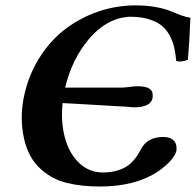

<svg xmlns="http://www.w3.org/2000/svg" viewBox="-20 -678 722 708"><path d="M358.9 -42Q406.2 -42 440.2 -60.3Q474.1 -78.6 499 -126Q522 -172.9 582 -172.9Q606.4 -172.9 618.7 -161.9Q630.9 -150.9 630.9 -132.8V-123Q622.1 -87.4 563 -45.9Q479.5 9.8 348.1 9.8Q280.3 9.8 226.6 -3.4Q172.9 -16.6 131.8 -53.2Q84.5 -94.7 68.6 -167.2Q52.7 -239.7 66.9 -314.9Q82.5 -395.5 123 -461.2Q163.6 -526.9 219.2 -569.6Q274.9 -612.3 342 -635.3Q409.2 -658.2 480 -658.2Q520.5 -658.2 554.7 -651.9Q588.9 -645.5 607.7 -637.5Q626.5 -629.4 647 -621.8Q667.5 -614.3 682.1 -612.8Q678.7 -522.5 672.9 -458Q663.6 -453.6 651.1 -451.9Q638.7 -450.2 629.9 -453.1Q627.4 -481.4 622.3 -503.4Q617.2 -525.4 605.5 -547.4Q593.8 -569.3 575.9 -583.7Q558.1 -598.1 529.1 -607.2Q500 -616.2 461.9 -616.2Q450.7 -616.2 445.8 -615.2Q369.6 -606.9 307.6 -533.7Q245.6 -460.4 220.2 -355H335.9H432.1Q436.5 -355 454.1 -356.9Q470.7 -359.9 487.8 -359.9Q528.8 -359.9 539.1 -342.8Q543 -337.4 543 -327.1V-318.8Q538.1 -282.2 473.1 -282.2Q469.7 -282.2 436 -285.2Q432.6 -285.2 426 -285.6Q419.4 -286.1 417 -286.1Q392.1 -287.6 342 -290.5Q292 -293.5 267.1 -294.9Q257.3 -295.4 238.8 -296.4Q220.2 -297.4 210.9 -297.9Q203.6 -228 219.5 -169.7Q235.4 -111.3 272.2 -76.7Q309.1 -42 358.9 -42Z"/></svg>

Font: Common Serif
Style: Bold Italic
Weight: 700
Italic angle: -12°
Designer: Philipp H. Poll, Khaled Hosny
Foundry: Stefan Peev, Context Ltd.
Version: Version 1.026